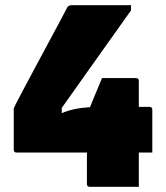

<svg xmlns="http://www.w3.org/2000/svg" viewBox="-20 -720 640 740"><path d="M373 -419H504Q515 -419 515 -408V-308H556Q567 -308 567 -297V-132H515V0H326Q315 0 315 -11V-132H44Q33 -132 33 -143V-301Q33 -304 46 -329Q59 -354 80 -393.5Q101 -433 125.5 -478.5Q150 -524 173 -567Q196 -610 214 -643.5Q232 -677 239 -691Q244 -700 255 -700H485V-680Q424 -594 357 -500Q290 -406 218 -304V-284Q242 -294 268 -299.5Q294 -305 327 -307Q335 -327 345 -351.5Q355 -376 363.5 -395.5Q372 -415 373 -419Z"/></svg>

Font: Recursive Mn Lnr St Blk
Style: Regular
Weight: 900
Monospace: yes
Version: Version 1.079;hotconv 1.0.112;makeotfexe 2.5.65598; ttfautoh